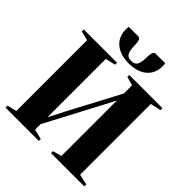

<svg xmlns="http://www.w3.org/2000/svg" viewBox="-258 -1130 1290 1290"><g transform="rotate(45 387.0 -485.0)"><path d="M12 0V-18.5L79.5 -35.5V-707.5L12.5 -724.5V-743H329V-724.5L257.5 -707.5V-153.5L313 -262L507.5 -629.5V-707.5L445 -724.5V-743H761V-724.5L685.5 -707.5V-35.5L761.5 -18.5V0H444.5V-18.5L507.5 -35.5V-563.5L465.5 -482L257.5 -88V-35.5L329 -18.5V0ZM299.5 -969.5Q318.5 -969.5 324.2 -954Q330 -938.5 330 -914Q330 -866 341.5 -842.2Q353 -818.5 387 -818.5Q422 -818.5 433.2 -842.2Q444.5 -866 444.5 -914Q444.5 -938.5 450.2 -954Q456 -969.5 475 -969.5H560.5Q561.5 -963 562 -956.2Q562.5 -949.5 562.5 -942.5Q562.5 -897.5 541.8 -864.5Q521 -831.5 481.8 -813.2Q442.5 -795 387 -795Q332 -795 293 -813.2Q254 -831.5 233 -864.5Q212 -897.5 212 -942.5Q212 -949.5 212.5 -956.2Q213 -963 214 -969.5Z"/></g></svg>

Font: Merriweather 144pt ExtraBold
Style: Regular
Weight: 800
Version: Version 2.100